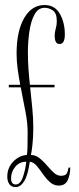

<svg xmlns="http://www.w3.org/2000/svg" viewBox="-20 -731 314 764"><path d="M42.5 13.5Q25 13.5 17 1.5Q9 -10.5 9 -28Q9 -63 32.2 -87.5Q55.5 -112 87 -114.5Q89 -123.5 89.5 -149.5Q90 -175.5 90 -205Q90 -243 80.8 -289Q71.5 -335 62.5 -383.5H15V-393.5H60.5Q54.5 -425 50.2 -456.8Q46 -488.5 46 -518.5Q46 -606.5 76 -658.8Q106 -711 157 -711Q198 -711 218 -676.2Q238 -641.5 238 -594Q238 -556 217.5 -556Q206 -556 201.8 -565.2Q197.5 -574.5 197.5 -588Q197.5 -602.5 201.8 -617Q206 -631.5 206 -646.5Q206 -679 190.2 -689.5Q174.5 -700 158 -700Q132 -700 117.5 -673.5Q103 -647 97 -606.2Q91 -565.5 91 -523Q91 -491 93.2 -458.2Q95.5 -425.5 99 -393.5H197V-383.5H100Q104.5 -341 108.5 -300.5Q112.5 -260 112.5 -223.5Q112.5 -184.5 109 -154Q105.5 -123.5 103 -114.5Q122 -114 137.5 -101.5Q153 -89 166.8 -72.8Q180.5 -56.5 194 -44Q207.5 -31.5 222.5 -31.5Q242 -31.5 246.8 -42.8Q251.5 -54 252.5 -64H259.5Q259.5 -36 249.5 -14.2Q239.5 7.5 214 7.5Q194 7.5 178.8 -6.2Q163.5 -20 151 -38.2Q138.5 -56.5 126 -71.2Q113.5 -86 98.5 -87.5Q91.5 -35.5 76.8 -11Q62 13.5 42.5 13.5ZM42.5 3Q61 3 71 -26Q81 -55 84.5 -87.5Q57 -87.5 40.5 -67Q24 -46.5 24 -21.5Q24 3 42.5 3Z"/></svg>

Font: Imbue 100pt ExtraLight
Style: Regular
Weight: 200
Designer: Tyler Finck
Foundry: Etcetera Type Company
Version: Version 1.102; ttfautohint (v1.8.3)